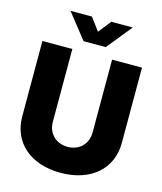

<svg xmlns="http://www.w3.org/2000/svg" viewBox="-136 -1046 978 1157"><g transform="rotate(15 352.5 -468.0)"><path d="M352.5 11.7C540.5 11.7 663.1 -95.2 663.1 -257.8V-727.5H476.6V-273.4C476.6 -201.7 426.3 -150.4 352.5 -150.4C279.8 -150.4 228.5 -202.1 228.5 -273.4V-727.5H42V-257.8C42 -94.7 164.1 11.7 352.5 11.7ZM292 -946.8H158.7V-946.3L281.7 -790.5H419.9L546.4 -946.3V-946.8H413.1L350.6 -868.2Z"/></g></svg>

Font: Raveo Display Display ExtraBold
Style: Regular
Weight: 800
Designer: Jakub Foglar, Rasmus Andersson (Inter)
Foundry: Jakubfoglar.com
Version: Version 1.100;Glyphs 3.2.3 (3260)